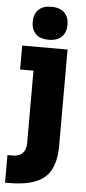

<svg xmlns="http://www.w3.org/2000/svg" viewBox="-64 -813 474 1054"><g transform="rotate(5 173.0 -286.0)"><path d="M247.8 -620.8Q223.6 -596.2 175.8 -596.2Q127.9 -596.2 104 -620.8Q80.1 -645.5 80.1 -687Q80.1 -728.5 104 -753.2Q127.9 -777.8 175.8 -777.8Q223.6 -777.8 247.8 -753.2Q272 -728.5 272 -687Q272 -645.5 247.8 -620.8ZM29.8 206.1H5.9V54.2H34.2Q69.8 54.2 88.9 35.2Q107.9 16.1 107.9 -20V-419.9H34.2V-551.8H284.2V-22Q284.2 101.1 223.9 153.6Q163.6 206.1 29.8 206.1Z"/></g></svg>

Font: Sora ExtraBold
Style: Regular
Weight: 800
Designer: Jonathan Barnbrook, Julián Moncada
Foundry: Barnbrook Fonts
Version: Version 2.000